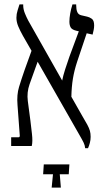

<svg xmlns="http://www.w3.org/2000/svg" viewBox="-20 -667 476 877"><path d="M31 0V-40H65Q72 -40 70 -52L60 -187Q56 -234 67 -270Q78 -306 93 -349L124 -435L85 -503Q71 -528 63 -547.5Q55 -567 55 -586Q55 -603 60.5 -620Q66 -637 69 -647H86V-643Q86 -625 93.5 -606.5Q101 -588 109 -573L264 -299Q268 -320 277.5 -350Q287 -380 297 -408L340 -524L331 -526Q309 -531 303 -541.5Q297 -552 297 -568Q297 -584 300.5 -604.5Q304 -625 311 -647H328V-643Q328 -624 333 -612Q338 -600 352 -597L378 -591Q388 -589 399 -581.5Q410 -574 410 -551Q410 -541 408 -531Q406 -521 403 -509L376 -515L332 -384Q319 -344 313 -307.5Q307 -271 306 -225L356 -137Q371 -112 379 -97Q387 -82 390.5 -70Q394 -58 394 -42Q394 -28 390.5 -14.5Q387 -1 382 10H369Q368 -3 362 -15.5Q356 -28 342 -52L152 -385L144 -363Q128 -319 115 -282Q102 -245 107 -206L119 -115Q122 -90 126 -55Q130 -20 125 0ZM216 190 222 129H177L180 84H297L294 129H253L258 190Z"/></svg>

Font: Noto Serif Hebrew ExtraCondensed
Style: Regular
Weight: 400
Width: 2
Designer: Monotype Design Team
Foundry: Monotype Imaging Inc.
Version: Version 2.004; ttfautohint (v1.8.4.7-5d5b)